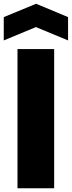

<svg xmlns="http://www.w3.org/2000/svg" viewBox="-43 -1001 382 1021"><path d="M50 -740H245V0H50ZM-23 -910 149 -981 319 -910V-786L148 -857L-23 -786Z"/></svg>

Font: Encode Sans Compressed
Style: Black
Weight: 900
Designer: Pablo Impallari, Andres Torresi
Foundry: Pablo Impallari, Andres Torresi
Version: Version 1.000; ttfautohint (v1.00) -l 8 -r 50 -G 200 -x 14 -